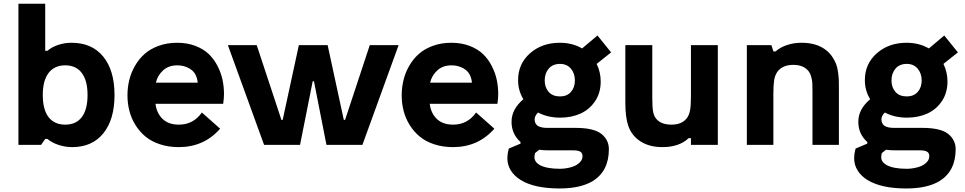

<svg xmlns="http://www.w3.org/2000/svg" viewBox="-20 -787 5242 1043"><path d="M372.1 12.2Q334.5 12.2 298.1 0.2Q261.7 -11.7 237.8 -32.2H225.6L203.1 0H80.1V-766.6H225.6V-511.2H237.8Q261.7 -531.7 296.6 -543.2Q331.5 -554.7 368.7 -554.7Q479.5 -554.7 540.8 -479.5Q602.1 -404.3 602.1 -271Q602.1 -137.7 541.3 -62.7Q480.5 12.2 372.1 12.2ZM455.6 -271Q455.6 -349.1 424.3 -390.6Q393.1 -432.1 334.5 -432.1Q275.9 -432.1 244.1 -390.9Q212.4 -349.6 212.4 -271Q212.4 -191.4 243.9 -150.6Q275.4 -109.9 334.5 -109.9Q393.6 -109.9 424.6 -151.1Q455.6 -192.4 455.6 -271Z M1196.8 -275.4Q1196.8 -253.9 1192.4 -223.1H824.7Q830.6 -172.9 862.8 -141.4Q895 -109.9 952.1 -109.9Q1029.8 -109.9 1076.7 -175.8L1175.8 -87.9Q1087.9 12.2 951.2 12.2Q895.5 12.2 848.9 -3.2Q802.2 -18.6 770 -45.4Q737.8 -72.3 715.6 -108.2Q693.4 -144 682.9 -184.6Q672.4 -225.1 672.4 -269Q672.4 -311.5 682.1 -351.8Q691.9 -392.1 713.1 -429.2Q734.4 -466.3 765.4 -493.9Q796.4 -521.5 842 -538.1Q887.7 -554.7 942.4 -554.7Q997.6 -554.7 1042.2 -537.4Q1086.9 -520 1115.2 -492.2Q1143.6 -464.4 1162.4 -427.2Q1181.2 -390.1 1189 -352.5Q1196.8 -314.9 1196.8 -275.4ZM943.4 -432.1Q895.5 -432.1 865.7 -404.5Q835.9 -377 826.7 -337.9H1054.2Q1052.2 -353 1048.8 -364.3Q1039.1 -397.9 1009 -415Q979 -432.1 943.4 -432.1Z M1414.6 0 1217.8 -542H1374.5L1508.8 -135.7H1515.6L1603.5 -542H1759.8L1847.7 -135.7H1854.5L1988.8 -542H2145.5L1948.7 0H1753.4L1685.5 -345.7H1678.7L1609.9 0Z M2686.5 -275.4Q2686.5 -253.9 2682.1 -223.1H2314.5Q2320.3 -172.9 2352.5 -141.4Q2384.8 -109.9 2441.9 -109.9Q2519.5 -109.9 2566.4 -175.8L2665.5 -87.9Q2577.6 12.2 2440.9 12.2Q2385.3 12.2 2338.6 -3.2Q2292 -18.6 2259.8 -45.4Q2227.5 -72.3 2205.3 -108.2Q2183.1 -144 2172.6 -184.6Q2162.1 -225.1 2162.1 -269Q2162.1 -311.5 2171.9 -351.8Q2181.6 -392.1 2202.9 -429.2Q2224.1 -466.3 2255.1 -493.9Q2286.1 -521.5 2331.8 -538.1Q2377.4 -554.7 2432.1 -554.7Q2487.3 -554.7 2532 -537.4Q2576.7 -520 2605 -492.2Q2633.3 -464.4 2652.1 -427.2Q2670.9 -390.1 2678.7 -352.5Q2686.5 -314.9 2686.5 -275.4ZM2433.1 -432.1Q2385.3 -432.1 2355.5 -404.5Q2325.7 -377 2316.4 -337.9H2543.9Q2542 -353 2538.6 -364.3Q2528.8 -397.9 2498.8 -415Q2468.8 -432.1 2433.1 -432.1Z M3247.6 -59.1Q3287.6 -26.4 3287.6 23.4Q3287.6 142.6 3199.7 196.8Q3133.3 236.8 3018.6 236.8Q2883.8 236.8 2808.6 190.9Q2773.9 169.4 2755.1 139.2Q2736.3 108.9 2736.3 74.2Q2736.3 47.9 2744.1 20L2807.6 -6.8V-15.6Q2758.8 -59.1 2758.8 -125.5Q2758.8 -193.8 2823.2 -248Q2794.4 -294.4 2794.4 -352.1Q2794.4 -440.4 2859.4 -497.6Q2924.3 -554.7 3021 -554.7Q3088.9 -554.7 3142.1 -523.9L3225.6 -594.2L3299.8 -502.4L3221.2 -439.9Q3243.2 -395 3243.2 -344.2Q3243.2 -282.7 3212.6 -237.3Q3182.1 -191.9 3133.1 -169.9Q3084 -147.9 3023.4 -147.9Q2955.6 -147.9 2902.8 -175.8Q2884.3 -157.2 2884.3 -138.7Q2884.3 -115.7 2900.9 -103.5Q2919.4 -92.3 2952.1 -92.3H3107.4Q3206.1 -92.3 3247.6 -59.1ZM3022 -439.9Q2982.9 -439.9 2960.9 -414.3Q2939 -388.7 2939 -350.1Q2939 -312 2960.7 -287.6Q2982.4 -263.2 3022 -263.2Q3060.1 -263.2 3081.5 -287.6Q3103 -312 3103 -350.1Q3103 -388.2 3081.3 -414.1Q3059.6 -439.9 3022 -439.9ZM3123 101.1Q3144.5 84 3144.5 62Q3144.5 46.4 3135.3 39.1Q3123.5 29.8 3096.7 29.8H2960.9Q2931.6 29.8 2909.2 26.4L2886.7 44.4Q2883.3 55.2 2883.3 66.9Q2883.3 92.3 2911.1 108.9Q2948.7 129.9 3021 129.9Q3048.3 129.9 3076.9 122.8Q3105.5 115.7 3123 101.1Z M3578.1 12.2Q3498.5 12.2 3446.8 -27.8Q3408.7 -57.6 3392.8 -104Q3377 -150.4 3377 -229V-542H3523.4V-252.4Q3523.4 -200.2 3528.8 -176Q3534.2 -151.9 3549.3 -136.7Q3575.7 -109.9 3627.9 -109.9Q3684.6 -109.9 3711.4 -145.5Q3723.6 -161.6 3728.5 -187.5Q3733.4 -213.4 3733.4 -264.6V-542H3879.4V0H3733.4V-36.6H3721.2Q3669.4 12.2 3578.1 12.2Z M4037.1 0V-542H4170.4L4181.2 -507.8H4193.4Q4217.8 -529.8 4254.9 -542.2Q4292 -554.7 4334.5 -554.7Q4418.5 -554.7 4469.2 -513.2Q4488.8 -497.6 4502.4 -476.6Q4516.1 -455.6 4522.7 -437.5Q4529.3 -419.4 4532.7 -393.3Q4536.1 -367.2 4536.6 -352.8Q4537.1 -338.4 4537.1 -313.5V0H4393.6V-291Q4393.6 -322.8 4392.6 -338.4Q4391.6 -354 4385.5 -374Q4379.4 -394 4366.7 -406.7Q4339.4 -434.6 4289.6 -434.6Q4228.5 -434.6 4201.2 -394.5Q4189 -376 4185.1 -348.9Q4181.2 -321.8 4181.2 -278.8V0Z M5131.3 -59.1Q5171.4 -26.4 5171.4 23.4Q5171.4 142.6 5083.5 196.8Q5017.1 236.8 4902.3 236.8Q4767.6 236.8 4692.4 190.9Q4657.7 169.4 4638.9 139.2Q4620.1 108.9 4620.1 74.2Q4620.1 47.9 4627.9 20L4691.4 -6.8V-15.6Q4642.6 -59.1 4642.6 -125.5Q4642.6 -193.8 4707 -248Q4678.2 -294.4 4678.2 -352.1Q4678.2 -440.4 4743.2 -497.6Q4808.1 -554.7 4904.8 -554.7Q4972.7 -554.7 5025.9 -523.9L5109.4 -594.2L5183.6 -502.4L5105 -439.9Q5127 -395 5127 -344.2Q5127 -282.7 5096.4 -237.3Q5065.9 -191.9 5016.8 -169.9Q4967.8 -147.9 4907.2 -147.9Q4839.4 -147.9 4786.6 -175.8Q4768.1 -157.2 4768.1 -138.7Q4768.1 -115.7 4784.7 -103.5Q4803.2 -92.3 4835.9 -92.3H4991.2Q5089.8 -92.3 5131.3 -59.1ZM4905.8 -439.9Q4866.7 -439.9 4844.7 -414.3Q4822.8 -388.7 4822.8 -350.1Q4822.8 -312 4844.5 -287.6Q4866.2 -263.2 4905.8 -263.2Q4943.8 -263.2 4965.3 -287.6Q4986.8 -312 4986.8 -350.1Q4986.8 -388.2 4965.1 -414.1Q4943.4 -439.9 4905.8 -439.9ZM5006.8 101.1Q5028.3 84 5028.3 62Q5028.3 46.4 5019 39.1Q5007.3 29.8 4980.5 29.8H4844.7Q4815.4 29.8 4793 26.4L4770.5 44.4Q4767.1 55.2 4767.1 66.9Q4767.1 92.3 4794.9 108.9Q4832.5 129.9 4904.8 129.9Q4932.1 129.9 4960.7 122.8Q4989.3 115.7 5006.8 101.1Z"/></svg>

Font: Acari Sans Neue Black
Style: Regular
Weight: 900
Designer: Alfredo Marco Pradil
Foundry: Alfredo Marco Pradil
Version: Version 1.045;June 16, 2019;FontCreator 11.5.0.2425 64-bit; 